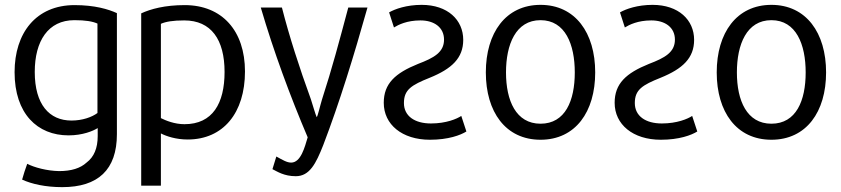

<svg xmlns="http://www.w3.org/2000/svg" viewBox="-20 -562 3459 790"><path d="M381 -97C358 -80 319 -66 274 -66C183 -66 123 -132 123 -266C123 -393 178 -479 286 -479C332 -479 361 -474 381 -465ZM461 -10V-508C426 -524 370 -541 287 -541C128 -541 40 -426 40 -265C40 -94 134 -5 262 -5C320 -5 363 -23 382 -35V-2C382 47 367 84 336 107C311 130 274 142 223 142C173 141 121 127 92 112C84 134 77 155 71 177C110 195 167 208 236 208C383 208 461 137 461 -10Z M904 -266C904 -137 855 -51 739 -51C698 -51 662 -66 642 -76V-464C662 -473 692 -478 738 -478C849 -478 904 -399 904 -266ZM988 -268C988 -435 894 -541 740 -541C658 -541 600 -525 561 -507V202H642V-13C665 -1 705 12 752 12C899 12 988 -98 988 -268Z M1492 -531H1413C1377 -396 1346 -279 1305 -153C1297 -127 1287 -82 1283 -80C1277 -94 1269 -123 1259 -154C1212 -283 1170 -413 1140 -531H1053C1106 -350 1174 -166 1246 3C1234 43 1218 107 1178 107C1160 107 1143 96 1117 82L1101 134C1121 144 1149 163 1197 163C1254 163 1280 111 1310 35C1377 -140 1436 -332 1492 -531Z M1559 -139C1559 -50 1634 13 1749 13C1825 13 1875 -6 1899 -21C1892 -42 1885 -64 1878 -85C1860 -73 1816 -54 1753 -54C1687 -54 1642 -84 1642 -138C1642 -193 1673 -212 1748 -242C1839 -279 1886 -323 1886 -398C1886 -480 1822 -542 1715 -542C1653 -542 1605 -525 1581 -511L1601 -449C1619 -460 1654 -478 1710 -478C1767 -478 1807 -449 1807 -399C1807 -347 1766 -324 1700 -299C1606 -261 1559 -218 1559 -139Z M2345 -264C2345 -148 2306 -53 2204 -53C2103 -53 2062 -148 2062 -264C2062 -379 2102 -479 2204 -479C2306 -479 2345 -379 2345 -264ZM2429 -264C2429 -427 2347 -542 2204 -542C2061 -542 1979 -427 1979 -264C1979 -102 2060 13 2204 13C2348 13 2429 -102 2429 -264Z M2509 -139C2509 -50 2584 13 2699 13C2775 13 2825 -6 2849 -21C2842 -42 2835 -64 2828 -85C2810 -73 2766 -54 2703 -54C2637 -54 2592 -84 2592 -138C2592 -193 2623 -212 2698 -242C2789 -279 2836 -323 2836 -398C2836 -480 2772 -542 2665 -542C2603 -542 2555 -525 2531 -511L2551 -449C2569 -460 2604 -478 2660 -478C2717 -478 2757 -449 2757 -399C2757 -347 2716 -324 2650 -299C2556 -261 2509 -218 2509 -139Z M3295 -264C3295 -148 3256 -53 3154 -53C3053 -53 3012 -148 3012 -264C3012 -379 3052 -479 3154 -479C3256 -479 3295 -379 3295 -264ZM3379 -264C3379 -427 3297 -542 3154 -542C3011 -542 2929 -427 2929 -264C2929 -102 3010 13 3154 13C3298 13 3379 -102 3379 -264Z"/></svg>

Font: Repo
Style: Regular
Weight: 400
Designer: Stefan Peev
Foundry: Context Ltd
Version: Version 0.000